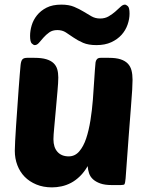

<svg xmlns="http://www.w3.org/2000/svg" viewBox="-20 -800 640 830"><path d="M232 -465Q232 -444 228.5 -406Q225 -368 221.5 -327Q218 -286 214.5 -250Q211 -214 211 -198Q211 -163 228.5 -143.5Q246 -124 277 -124Q304 -124 322.5 -145.5Q341 -167 352.5 -201.5Q364 -236 371 -280Q378 -324 381.5 -369Q385 -414 387.5 -456.5Q390 -499 393 -530Q394 -538 399 -544Q404 -550 415 -550H451Q482 -550 501.5 -543.5Q521 -537 532.5 -525Q544 -513 548.5 -495.5Q553 -478 553 -455Q553 -440 551.5 -412.5Q550 -385 546 -336.5Q542 -288 536.5 -213.5Q531 -139 523 -29Q521 -8 518.5 -4Q516 0 502 0H463Q433 0 413.5 -7Q394 -14 382 -25Q370 -36 365 -51Q360 -66 359 -82Q344 -56 325.5 -38Q307 -20 287 -9.5Q267 1 246 5.5Q225 10 205 10Q167 10 137 -2.5Q107 -15 86.5 -36Q66 -57 55 -86Q44 -115 44 -148Q44 -161 45.5 -190.5Q47 -220 49.5 -257Q52 -294 55 -335.5Q58 -377 60.5 -414Q63 -451 65.5 -479Q68 -507 69 -519Q71 -537 77 -543.5Q83 -550 97 -550H129Q160 -550 180 -544Q200 -538 211.5 -527Q223 -516 227.5 -500.5Q232 -485 232 -465ZM413 -720Q434 -720 450 -729.5Q466 -739 478.5 -750Q491 -761 501 -770.5Q511 -780 520 -780Q525 -780 532.5 -773.5Q540 -767 540 -741Q540 -718 531.5 -693.5Q523 -669 505.5 -649.5Q488 -630 461 -617.5Q434 -605 397 -605Q362 -605 339 -615Q316 -625 298 -637.5Q280 -650 264.5 -660Q249 -670 228 -670Q207 -670 193 -660Q179 -650 168 -637.5Q157 -625 148.5 -615Q140 -605 130 -605Q125 -605 117.5 -612Q110 -619 110 -645Q110 -667 117 -690.5Q124 -714 140 -734Q156 -754 181.5 -767Q207 -780 245 -780Q278 -780 300.5 -770.5Q323 -761 341 -750Q359 -739 375.5 -729.5Q392 -720 413 -720Z"/></svg>

Font: Poetsen One
Style: Regular
Weight: 400
Designer: Pablo Impallari, Rodrigo Fuenzalida
Foundry: Pablo Impallari, Rodrigo Fuenzalida
Version: Version 1.001; ttfautohint (v0.93) -l 8 -r 50 -G 200 -x 14 -